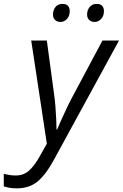

<svg xmlns="http://www.w3.org/2000/svg" viewBox="-116 -748 645 1008"><path d="M-28.3 240.7Q-52.2 240.7 -67.1 237.8Q-82 234.9 -96.2 230.5V164.6Q-83 168 -66.9 170.7Q-50.8 173.3 -32.7 173.3Q7.3 173.3 36.1 147.9Q64.9 122.6 92.3 73.2L129.9 6.3L47.9 -535.2H129.9L167 -260.3Q171.9 -228 174.8 -191.2Q177.7 -154.3 179.2 -121.3Q180.7 -88.4 180.7 -67.9H183.6Q190.4 -84 204.1 -114.5Q217.8 -145 233.4 -178.2Q249 -211.4 261.2 -233.9L421.9 -535.2H508.8L166 92.8Q126.5 166 83 203.4Q39.6 240.7 -28.3 240.7ZM380.9 -632.8Q363.8 -632.8 352.5 -643.1Q341.3 -653.3 341.3 -672.4Q341.3 -693.8 354.2 -710.7Q367.2 -727.5 392.1 -727.5Q411.1 -727.5 420.4 -717.3Q429.7 -707 429.7 -689.9Q429.7 -663.6 414.6 -648.2Q399.4 -632.8 380.9 -632.8ZM202.1 -632.8Q184.1 -632.8 173.1 -643.1Q162.1 -653.3 162.1 -672.4Q162.1 -693.8 174.8 -710.7Q187.5 -727.5 211.9 -727.5Q231.9 -727.5 241 -717.3Q250 -707 250 -689.9Q250 -663.6 235.4 -648.2Q220.7 -632.8 202.1 -632.8Z"/></svg>

Font: Open Sans
Style: Italic
Weight: 400
Italic angle: -12°
Designer: Monotype Design Team
Foundry: Monotype Imaging Inc.
Version: Version 3.000; ttfautohint (v1.8.4)